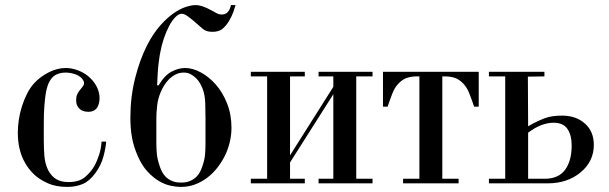

<svg xmlns="http://www.w3.org/2000/svg" viewBox="-20 -720 2391 754"><path d="M379 -164H397Q395 -138 386 -104.5Q377 -71 355 -41Q332 -9 305 2.5Q278 14 244 14Q200 14 168.5 0Q137 -14 116 -33Q105 -43 93.5 -57.5Q82 -72 72 -92.5Q62 -113 56 -139.5Q50 -166 50 -200Q50 -224 54 -250.5Q58 -277 66.5 -303.5Q75 -330 87 -353.5Q99 -377 116 -395Q137 -418 170.5 -435.5Q204 -453 239 -453Q263 -453 289.5 -442.5Q316 -432 336 -412Q353 -395 362 -375Q371 -355 371 -334Q371 -326 369 -316.5Q367 -307 362.5 -299Q358 -291 349 -286Q340 -281 327 -281Q304 -281 291.5 -293.5Q279 -306 279 -326Q279 -340 283 -349Q287 -358 292 -364Q297 -371 303.5 -378.5Q310 -386 310 -394Q310 -401 303.5 -409.5Q297 -418 286 -424Q276 -429 263 -432Q250 -435 238 -435Q214 -435 197 -425Q180 -415 169 -389Q167 -383 164 -373Q161 -363 158.5 -345Q156 -327 154 -300.5Q152 -274 152 -235V-167Q152 -135 154.5 -106Q157 -77 169 -52Q181 -29 200 -17Q219 -5 249 -5Q292 -5 315.5 -26Q339 -47 351 -69Q362 -89 369.5 -113Q377 -137 379 -164Z M597 -385H603Q626 -424 653.5 -438.5Q681 -453 707 -453Q736 -453 768 -436Q800 -419 827 -388.5Q854 -358 871.5 -314.5Q889 -271 889 -218Q889 -188 881.5 -158.5Q874 -129 861 -104Q849 -81 832 -59.5Q815 -38 793 -21.5Q771 -5 745.5 4.5Q720 14 691 14Q671 14 648.5 9Q626 4 603.5 -9.5Q581 -23 559.5 -46Q538 -69 522 -105Q505 -143 498.5 -179Q492 -215 492 -257Q492 -339 510.5 -412.5Q529 -486 558 -543Q582 -589 608.5 -619Q635 -649 660.5 -667Q686 -685 709 -692.5Q732 -700 748 -700Q761 -700 776 -695Q791 -690 811 -679Q820 -674 830 -668.5Q840 -663 851 -663Q879 -663 887 -700H905Q902 -689 896 -672Q890 -655 879 -637Q869 -620 854.5 -607.5Q840 -595 814 -595Q790 -595 776.5 -606.5Q763 -618 746 -633Q735 -643 719.5 -654.5Q704 -666 694 -666Q682 -666 669 -653Q656 -640 644.5 -618.5Q633 -597 623.5 -569Q614 -541 609 -512Q608 -510 603.5 -476.5Q599 -443 597 -385ZM594 -256V-156Q594 -136 596 -115.5Q598 -95 606 -71Q609 -61 614.5 -49Q620 -37 629.5 -27Q639 -17 654 -10Q669 -3 691 -3Q713 -3 728 -10Q743 -17 752.5 -27Q762 -37 767.5 -49Q773 -61 776 -71Q784 -95 785.5 -115.5Q787 -136 787 -156V-256Q787 -287 786 -316Q785 -345 777 -368Q773 -379 766.5 -391Q760 -403 750.5 -412.5Q741 -422 729 -428.5Q717 -435 702 -435Q684 -435 669.5 -427.5Q655 -420 643.5 -408.5Q632 -397 624 -383.5Q616 -370 611 -358Q600 -332 597 -304Q594 -276 594 -256Z M965 -420V-438H1177V-420H1119V-110L1289 -379V-420H1231V-438H1443V-420H1379V-18H1443V0H1231V-18H1289V-350L1119 -82V-18H1177V0H965V-18H1029V-420Z M1484 -438H1860V-301H1842Q1831 -333 1822.5 -354.5Q1814 -376 1800 -391Q1783 -409 1765 -414.5Q1747 -420 1729 -420H1717V-18H1781V0H1563V-18H1627V-420H1615Q1597 -420 1579 -414.5Q1561 -409 1544 -391Q1530 -376 1521.5 -354.5Q1513 -333 1502 -301H1484Z M2225 -149Q2225 -189 2208.5 -213.5Q2192 -238 2154 -238Q2106 -238 2054 -199V-18H2119Q2173 -18 2199 -53Q2225 -88 2225 -149ZM2312 -151Q2312 -86 2260 -43Q2208 0 2131 0H2054H1900V-18H1964V-420H1900V-438H2118V-420L2053 -419L2054 -224Q2072 -235 2090.5 -243.5Q2109 -252 2120 -256Q2147 -266 2187 -266Q2243 -266 2278 -234Q2312 -203 2312 -151Z"/></svg>

Font: EIisabethische
Style: Book
Weight: 400
Designer: Salychow
Version: Version 1.3